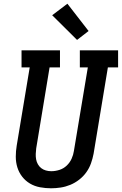

<svg xmlns="http://www.w3.org/2000/svg" viewBox="-20 -1006 656 1034"><path d="M255 8Q225 8 195.5 2.5Q166 -3 141.5 -17.5Q117 -32 99.5 -54.5Q82 -77 73.5 -104.5Q65 -132 65 -162Q65 -192 70 -222L140 -643H96V-735H303V-643H247L175 -207Q173 -192 172.5 -177Q172 -162 174.5 -148Q177 -134 184 -121.5Q191 -109 202 -100.5Q213 -92 227 -88Q241 -84 256 -84Q256 -84 256 -84Q256 -84 256 -84Q278 -84 300 -91Q322 -98 339 -114Q356 -130 365.5 -151Q375 -172 378 -193L453 -643H410V-735H616V-643H561L484 -178Q479 -152 470 -126.5Q461 -101 445 -78.5Q429 -56 406.5 -38.5Q384 -21 358.5 -10.5Q333 0 306.5 4Q280 8 255 8ZM395 -791 261 -924 343 -986 457 -839Z"/></svg>

Font: Iosevka Curly Slab SmBdExObl
Style: Regular
Weight: 600
Width: 7
Italic angle: -9°
Monospace: yes
Designer: Belleve Invis
Foundry: Belleve Invis
Version: Version 11.1.0; ttfautohint (v1.8.3)